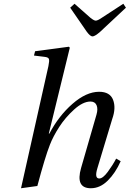

<svg xmlns="http://www.w3.org/2000/svg" viewBox="-20 -991 691 1023"><path d="M354 -950 377 -971 462 -896Q481 -881 490 -881Q500 -881 522 -896L637 -971L651 -950L513 -821Q485 -797 473 -797Q461 -797 443 -821ZM92 12 238 -639Q244 -668 240.5 -677Q237 -686 218 -688L161 -695L167 -718L347 -742L352 -737L240 -279H243Q293 -374 366.5 -438Q440 -502 508 -502Q566 -502 582.5 -459Q599 -416 578 -357L499 -95Q482 -40 509 -40Q528 -40 554 -75Q580 -110 599 -146L623 -132Q595 -69 554 -28.5Q513 12 464 12Q381 12 412 -96L494 -380Q503 -411 494.5 -430.5Q486 -450 462 -450Q422 -450 375 -407.5Q328 -365 295.5 -314.5Q263 -264 246 -220Q220 -154 179 0Z"/></svg>

Font: Lingua Franca
Style: Italic
Weight: 400
Italic angle: -13°
Version: Version 1.19